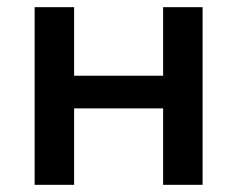

<svg xmlns="http://www.w3.org/2000/svg" viewBox="-20 -515 662 535"><path d="M76.5 0V-495H186.5V-304H434.5V-495H544.5V0H434.5V-213H186.5V0Z"/></svg>

Font: Geologica Roman
Style: Regular
Weight: 400
Designer: Sindre Bremnes, Frode Helland
Foundry: Monokrom Skriftforlag AS
Version: Version 1.010;gftools[0.9.28]